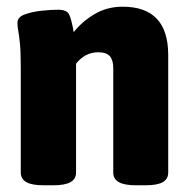

<svg xmlns="http://www.w3.org/2000/svg" viewBox="-20 -551 561 573"><path d="M111 2Q75 2 58.5 -7.5Q42 -17 42 -36V-349Q42 -396 39.5 -421Q37 -446 34.5 -459Q32 -472 32 -483Q32 -500 54 -508Q76 -516 104.5 -519Q133 -522 153 -522Q179 -522 186 -508.5Q193 -495 200 -455Q224 -486 261.5 -508.5Q299 -531 346 -531Q482 -531 482 -387V-36Q482 -17 466 -7.5Q450 2 413 2H387Q351 2 334.5 -7.5Q318 -17 318 -36V-348Q318 -371 308 -383Q298 -395 273 -395Q234 -395 207 -361V-36Q207 -17 190.5 -7.5Q174 2 138 2Z"/></svg>

Font: Asap Semi Condensed ExtraBold
Style: Regular
Weight: 800
Width: 4
Designer: Pablo Cosgaya
Foundry: Omnibus-Type
Version: Version 3.001; ttfautohint (v1.8.4.7-5d5b)